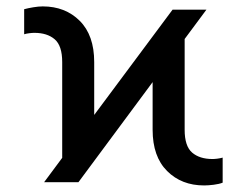

<svg xmlns="http://www.w3.org/2000/svg" viewBox="-20 -558 756 588"><path d="M115.1 0 170.5 -74.6V-367.9Q170.5 -418 147.5 -437.7Q124.6 -457.4 85.2 -457.4Q78.8 -457.4 70.1 -456.3Q61.4 -455.3 54 -453.1V-529.8Q65.7 -533 81.9 -535.7Q98 -538.4 110.8 -538.4Q180 -538.4 224.3 -494.1Q268.5 -449.9 268.5 -367.9V-206L508.5 -528.4H612.2L545.5 -438.6V-160.5Q545.5 -110.4 568.4 -90.7Q591.3 -71 630.7 -71Q637.1 -71 645.8 -72.1Q654.5 -73.2 661.9 -75.3V1.4Q651.3 5.7 634.6 7.8Q617.9 9.9 605.1 9.9Q535.9 9.9 491.7 -34.3Q447.4 -78.5 447.4 -160.5V-306.5L220.2 0Z"/></svg>

Font: Interface
Style: Regular
Weight: 400
Designer: Rasmus Andersson
Foundry: rsms
Version: Version 1.8